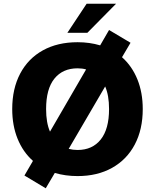

<svg xmlns="http://www.w3.org/2000/svg" viewBox="-20 -942 836 1037"><path d="M751 -353Q751 -243 708 -161.5Q665 -80 585.5 -35.5Q506 9 399 9Q333 9 276 -8L227 75L112 6L158 -73Q104 -121 75 -192.5Q46 -264 46 -353Q46 -463 89 -544.5Q132 -626 211.5 -670Q291 -714 399 -714Q464 -714 521 -697L569 -780L685 -711L639 -633Q693 -585 722 -513.5Q751 -442 751 -353ZM250 -231 445 -567Q424 -573 399 -573Q319 -573 274 -517.5Q229 -462 229 -353Q229 -279 250 -231ZM569 -353Q569 -427 548 -475L351 -138Q374 -132 399 -132Q479 -132 524 -188.5Q569 -245 569 -353ZM452 -765H344L448 -922H607Z"/></svg>

Font: wassup Sans
Style: Black
Weight: 900
Version: Version 2.001